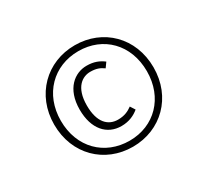

<svg xmlns="http://www.w3.org/2000/svg" viewBox="-122 -922 1053 974"><g transform="rotate(-30 405.0 -435.0)"><path d="M405 -732C240 -732 114 -608 114 -435C114 -260 240 -138 405 -138C570 -138 696 -261 696 -435C696 -610 570 -732 405 -732ZM406 -697C551 -697 657 -592 657 -435C657 -280 551 -173 406 -173C260 -173 153 -278 153 -435C153 -590 260 -697 406 -697ZM405 -612C336 -612 264 -559 264 -436C264 -322 323 -258 407 -258C453 -258 486 -275 510 -295L492 -323C470 -307 446 -295 408 -295C350 -295 306 -337 306 -436C306 -544 361 -576 406 -576C440 -576 461 -568 483 -552L503 -580C476 -600 448 -612 405 -612Z"/></g></svg>

Font: Fira Sans ExtraLight
Style: Regular
Weight: 200
Designer: bBox Type GmbH & Carrois Corporate GbR & Edenspiekermann AG
Foundry: bBox Type GmbH & Carrois Corporate GbR & Edenspiekermann AG
Version: Version 4.300;PS 004.300;hotconv 1.0.88;makeotf.lib2.5.64775